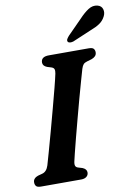

<svg xmlns="http://www.w3.org/2000/svg" viewBox="-99 -988 746 1051"><g transform="rotate(-10 274.0 -462.0)"><path d="M245.5 -104.5Q241.5 -87 245.5 -78.5Q249.5 -70 261.5 -67L283 -60.5Q306 -51 306 -32.5Q306 -17.5 295 -8.8Q284 0 265.5 0H42.5Q22 0 15.2 -8Q8.5 -16 8.5 -28Q8 -40.5 15.8 -49Q23.5 -57.5 36 -61.5L60 -68Q85.5 -74.5 96 -108Q103 -132.5 116.8 -180.8Q130.5 -229 146.8 -289Q163 -349 179.2 -409.2Q195.5 -469.5 208.2 -519.2Q221 -569 226.5 -595.5Q229.5 -611 226.5 -619.8Q223.5 -628.5 210.5 -632.5L188 -639.5Q165 -648.5 165 -667.5Q165 -700 209 -700H430Q450.5 -700 457.2 -692.2Q464 -684.5 464 -672.5Q464 -659.5 456 -651.2Q448 -643 435 -638.5L409.5 -631Q395.5 -627 388.8 -619.8Q382 -612.5 376.5 -595.5Q369.5 -571.5 357.5 -529.2Q345.5 -487 331.2 -435Q317 -383 302.8 -329.2Q288.5 -275.5 276.2 -228.2Q264 -181 255.8 -147.8Q247.5 -114.5 245.5 -104.5ZM415 -867Q442.5 -896.5 467.5 -912.5Q492.5 -928.5 518.5 -922Q540.5 -916 546 -896.5Q551.5 -877 541 -857Q529.5 -834.5 509.2 -820.8Q489 -807 456.5 -795L354 -751.5Q344.5 -748.5 335.5 -749.2Q326.5 -750 323 -756Q319.5 -763 324 -770.8Q328.5 -778.5 336 -787Z"/></g></svg>

Font: Fraunces 9pt Soft SemiBold
Style: Italic
Weight: 600
Italic angle: -16°
Version: Version 1.000;[b76b70a41]